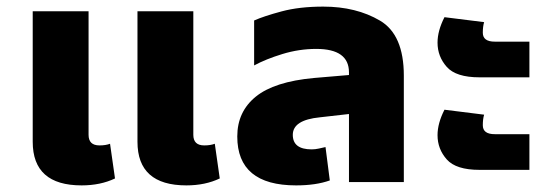

<svg xmlns="http://www.w3.org/2000/svg" viewBox="-20 -551 1667 581"><path d="M227 10Q284 10 328 -11L313 -116Q300 -111 281 -111Q248 -111 248 -143V-517H79V-122Q79 10 227 10ZM544 10Q601 10 645 -11L630 -116Q617 -111 598 -111Q565 -111 565 -143V-517H396V-122Q396 10 544 10Z M978 -5 965 -106Q956 -104 945 -101.5Q934 -99 923 -99Q866 -99 866 -143Q866 -188 948 -196L1036 -206V0H1202V-322Q1202 -446 1130 -488.5Q1058 -531 958 -531Q886 -531 832 -516.5Q778 -502 749 -489V-353Q784 -372 834.5 -387.5Q885 -403 937 -403Q1036 -403 1036 -332V-324L930 -315Q810 -304 754 -258.5Q698 -213 698 -138Q698 10 876 10Q936 10 978 -5Z M1431 -317H1582V-425H1477Q1441 -425 1441 -452Q1441 -471 1445 -484L1325 -499Q1304 -458 1304 -422Q1304 -380 1332 -348.5Q1360 -317 1431 -317ZM1431 -37H1582V-145H1477Q1441 -145 1441 -172Q1441 -191 1445 -204L1325 -219Q1304 -178 1304 -142Q1304 -100 1332 -68.5Q1360 -37 1431 -37Z"/></svg>

Font: Noto Sans Thai UI Extra
Style: Regular
Weight: 800
Designer: Monotype Design Team
Foundry: Monotype Imaging Inc.
Version: Version 1.901